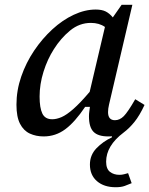

<svg xmlns="http://www.w3.org/2000/svg" viewBox="-20 -560 626 805"><path d="M146 -155Q146 -108 157.5 -84Q169 -60 199 -60Q217 -60 238 -69Q259 -78 287.5 -103Q316 -128 356 -175L420 -447Q396 -464 361 -464Q313 -464 274 -432Q235 -400 206 -354Q179 -312 162.5 -259.5Q146 -207 146 -155ZM465 225Q416 225 386.5 199.5Q357 174 357 130Q357 90 384.5 61.5Q412 33 449 16V11Q445 12 441.5 12Q438 12 434 12Q391 12 372 -7.5Q353 -27 353 -72Q353 -83 354.5 -93Q356 -103 357 -112H337Q294 -48 253.5 -18Q213 12 163 12Q131 12 105 0Q79 -12 64 -41Q49 -70 49 -121Q49 -181 69 -239Q89 -297 123 -347.5Q157 -398 199.5 -437Q242 -476 289 -498Q336 -520 381 -520Q407 -520 423 -512Q439 -504 453 -487L490 -540H535L448 -168Q441 -138 437 -121Q433 -104 433 -90Q433 -56 462 -56Q482 -56 499 -73Q516 -90 547 -144L586 -120Q565 -75 543.5 -48.5Q522 -22 498 -4Q425 51 425 118Q425 148 441 160.5Q457 173 481 173Q491 173 500.5 170.5Q510 168 517 166L532 208Q518 214 503 219.5Q488 225 465 225Z"/></svg>

Font: Source Serif 4 Caption
Style: Italic
Weight: 400
Italic angle: -12°
Designer: Frank Grießhammer
Foundry: Adobe Systems Incorporated
Version: Version 4.004;hotconv 1.0.117;makeotfexe 2.5.65602